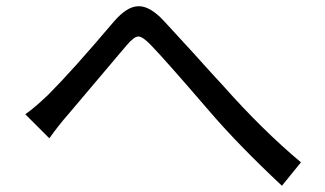

<svg xmlns="http://www.w3.org/2000/svg" viewBox="-20 -643 1040 615"><path d="M61 -277Q90 -297 135 -340Q211 -416 344 -573Q386 -622 422 -623Q459 -625 504 -577L595 -478Q665 -400 696 -367Q821 -226 944 -123L883 -48Q742 -180 648 -290Q513 -447 464 -498Q436 -527 423 -526Q409 -526 384 -496L197 -275Q168 -242 138 -200Z"/></svg>

Font: Source Han Sans K Regular
Style: Regular
Weight: 400
Designer: Ryoko NISHIZUKA  (kana & ideographs); Paul D. Hunt (Latin, Greek & Cyrillic); Wenlong ZHANG  (bopomofo); Sandoll Communi
Foundry: Adobe Systems Incorporated
Version: Version 1.00 July 18, 2014, initial release